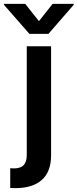

<svg xmlns="http://www.w3.org/2000/svg" viewBox="-78 -768 398 987"><path d="M184.6 -530.3V30.3Q184.6 114.7 137 157Q89.4 199.2 0 199.2Q-15.6 199.2 -25.4 198.2V96.7Q-18.6 97.7 -6.8 97.7Q28.3 97.7 43.9 80.6Q59.6 63.5 59.6 29.3V-530.3ZM122.1 -659.2 192.4 -748H300.8V-743.2L170.9 -593.8H73.2L-57.6 -743.2V-748H51.8Z"/></svg>

Font: Pretendard JP SemiBold
Style: Regular
Weight: 600
Designer: Base glyphs from Inter by Rasmus Andersson; Hangeul glyphs from Noto Sans CJK(Source Han Sans) by Jang Soo-young and Kan
Foundry: Kil Hyung-jin
Version: Version 1.309